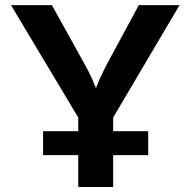

<svg xmlns="http://www.w3.org/2000/svg" viewBox="-20 -748 762 768"><path d="M293 0V-277.8L23.9 -727.5H187.5L314 -499.5Q334 -464.4 349.4 -430.4Q364.7 -396.5 380.9 -348.6H347.7Q363.3 -397 378.4 -431.2Q393.6 -465.3 412.1 -499.5L535.2 -727.5H698.2L432.6 -277.8V0ZM152.3 -127.4V-223.1H572.8V-127.4Z"/></svg>

Font: Inter
Style: 650
Weight: 650
Designer: Rasmus Andersson
Foundry: rsms
Version: Version 4.001;git-66647c0bb